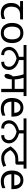

<svg xmlns="http://www.w3.org/2000/svg" viewBox="2009 -2671 672 4730"><g transform="rotate(90 2345.0 -306.0)"><path d="M301 10Q183 10 118 -57Q53 -124 53 -245Q53 -325 82 -380.5Q111 -436 165 -465H6V-537H458V-465H345Q251 -465 197.5 -411.5Q144 -358 144 -252Q144 -165 187 -114.5Q230 -64 310 -64Q347 -64 381 -73.5Q415 -83 447 -99V-21Q418 -5 383 2.5Q348 10 301 10Z M1041 -269Q1041 -180 1010.5 -117.5Q980 -55 924 -22.5Q868 10 791 10Q720 10 664.5 -22.5Q609 -55 577 -117.5Q545 -180 545 -269Q545 -402 612 -474Q679 -546 794 -546Q867 -546 922.5 -513.5Q978 -481 1009.5 -419.5Q1041 -358 1041 -269ZM636 -269Q636 -206 652.5 -159.5Q669 -113 704 -88Q739 -63 793 -63Q847 -63 882 -88Q917 -113 933.5 -159.5Q950 -206 950 -269Q950 -333 933 -378Q916 -423 881.5 -447.5Q847 -472 792 -472Q710 -472 673 -418Q636 -364 636 -269Z M1335 0Q1276 0 1237 -19Q1198 -38 1175.5 -68Q1153 -98 1143.5 -131.5Q1134 -165 1134 -194Q1134 -245 1160 -292.5Q1186 -340 1240.5 -378Q1295 -416 1379 -438V-551H1088V-622H1750V-551H1459V-438Q1544 -416 1598 -378Q1652 -340 1678 -292.5Q1704 -245 1704 -194Q1704 -165 1695 -131.5Q1686 -98 1663.5 -68Q1641 -38 1602 -19Q1563 0 1504 0L1499 -73Q1566 -73 1595 -107Q1624 -141 1624 -195Q1624 -257 1572 -305Q1520 -353 1419 -378Q1318 -353 1266 -305Q1214 -257 1214 -195Q1214 -141 1243.5 -107Q1273 -73 1340 -73Z M2169 0V-261H1935Q1933 -206 1922.5 -165.5Q1912 -125 1893.5 -103Q1875 -81 1848 -81Q1828 -81 1814.5 -93Q1801 -105 1801 -139Q1801 -154 1806 -178.5Q1811 -203 1824.5 -232Q1838 -261 1862 -288Q1860 -331 1853.5 -376.5Q1847 -422 1836 -466.5Q1825 -511 1810 -551H1736V-622H2346V-551H2250V0ZM1936 -332H2169V-551H1896Q1909 -511 1917.5 -472.5Q1926 -434 1931 -399Q1936 -364 1936 -332Z M2631 -546Q2700 -546 2749.5 -516Q2799 -486 2825.5 -431.5Q2852 -377 2852 -304V-251H2485Q2487 -160 2531.5 -112.5Q2576 -65 2656 -65Q2707 -65 2746.5 -74.5Q2786 -84 2828 -102V-25Q2787 -7 2747 1.5Q2707 10 2652 10Q2576 10 2517.5 -21Q2459 -52 2426.5 -113.5Q2394 -175 2394 -264Q2394 -352 2423.5 -415Q2453 -478 2506.5 -512Q2560 -546 2631 -546ZM2630 -474Q2567 -474 2530.5 -433.5Q2494 -393 2487 -321H2760Q2760 -367 2746 -401Q2732 -435 2703.5 -454.5Q2675 -474 2630 -474Z M3143 0Q3084 0 3045 -19Q3006 -38 2983.5 -68Q2961 -98 2951.5 -131.5Q2942 -165 2942 -194Q2942 -245 2968 -292.5Q2994 -340 3048.5 -378Q3103 -416 3187 -438V-551H2896V-622H3558V-551H3267V-438Q3352 -416 3406 -378Q3460 -340 3486 -292.5Q3512 -245 3512 -194Q3512 -165 3503 -131.5Q3494 -98 3471.5 -68Q3449 -38 3410 -19Q3371 0 3312 0L3307 -73Q3374 -73 3403 -107Q3432 -141 3432 -195Q3432 -257 3380 -305Q3328 -353 3227 -378Q3126 -353 3074 -305Q3022 -257 3022 -195Q3022 -141 3051.5 -107Q3081 -73 3148 -73Z M3873 0Q3816 0 3772.5 -17.5Q3729 -35 3695 -66Q3661 -97 3634.5 -140Q3608 -183 3585 -234Q3617 -275 3646 -306.5Q3675 -338 3706 -361Q3734 -381 3762 -394Q3790 -407 3828 -413.5Q3866 -420 3921 -420H3956V-551H3544V-622H4134V-551H4036V-378L4007 -349H3970Q3912 -349 3877 -347Q3842 -345 3819 -337.5Q3796 -330 3772 -315Q3740 -296 3714.5 -269.5Q3689 -243 3658 -204L3665 -253Q3691 -200 3719 -159.5Q3747 -119 3784 -96Q3821 -73 3873 -73Q3910 -73 3938 -78Q3966 -83 3995 -93.5Q4024 -104 4061 -122L4089 -51Q4035 -25 3984 -12.5Q3933 0 3873 0Z M4418 -546Q4487 -546 4536.5 -516Q4586 -486 4612.5 -431.5Q4639 -377 4639 -304V-251H4272Q4274 -160 4318.5 -112.5Q4363 -65 4443 -65Q4494 -65 4533.5 -74.5Q4573 -84 4615 -102V-25Q4574 -7 4534 1.5Q4494 10 4439 10Q4363 10 4304.5 -21Q4246 -52 4213.5 -113.5Q4181 -175 4181 -264Q4181 -352 4210.5 -415Q4240 -478 4293.5 -512Q4347 -546 4418 -546ZM4417 -474Q4354 -474 4317.5 -433.5Q4281 -393 4274 -321H4547Q4547 -367 4533 -401Q4519 -435 4490.5 -454.5Q4462 -474 4417 -474Z"/></g></svg>

Font: gurmukhi15
Style: Book
Weight: 400
Designer: Jelle Bosma - Monotype Design Team
Foundry: Monotype Imaging Inc.
Version: Version 2.003